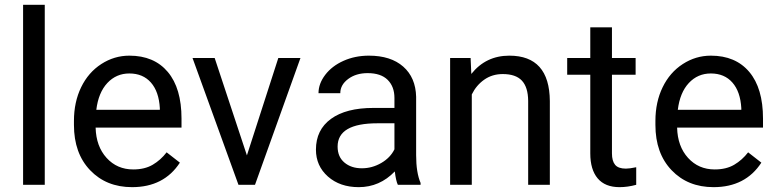

<svg xmlns="http://www.w3.org/2000/svg" viewBox="-20 -770 3235 800"><path d="M166.5 0H76.2V-750H166.5Z M530.3 9.8Q422.9 9.8 355.5 -60.8Q288.1 -131.3 288.1 -249.5V-266.1Q288.1 -344.7 318.1 -406.5Q348.1 -468.3 402.1 -503.2Q456.1 -538.1 519 -538.1Q622.1 -538.1 679.2 -470.2Q736.3 -402.3 736.3 -275.9V-238.3H378.4Q380.4 -160.2 424.1 -112.1Q467.8 -64 535.2 -64Q583 -64 616.2 -83.5Q649.4 -103 674.3 -135.3L729.5 -92.3Q663.1 9.8 530.3 9.8ZM519 -463.9Q464.4 -463.9 427.2 -424.1Q390.1 -384.3 381.3 -312.5H646V-319.3Q642.1 -388.2 608.9 -426Q575.7 -463.9 519 -463.9Z M1008.8 -122.6 1139.6 -528.3H1231.9L1042.5 0H973.6L782.2 -528.3H874.5Z M1637.7 0Q1629.9 -15.6 1625 -55.7Q1562 9.8 1474.6 9.8Q1396.5 9.8 1346.4 -34.4Q1296.4 -78.6 1296.4 -146.5Q1296.4 -229 1359.1 -274.7Q1421.9 -320.3 1535.6 -320.3H1623.5V-361.8Q1623.5 -409.2 1595.2 -437.3Q1566.9 -465.3 1511.7 -465.3Q1463.4 -465.3 1430.7 -440.9Q1397.9 -416.5 1397.9 -381.8H1307.1Q1307.1 -421.4 1335.2 -458.3Q1363.3 -495.1 1411.4 -516.6Q1459.5 -538.1 1517.1 -538.1Q1608.4 -538.1 1660.2 -492.4Q1711.9 -446.8 1713.9 -366.7V-123.5Q1713.9 -50.8 1732.4 -7.8V0ZM1487.8 -68.8Q1530.3 -68.8 1568.4 -90.8Q1606.4 -112.8 1623.5 -147.9V-256.3H1552.7Q1386.7 -256.3 1386.7 -159.2Q1386.7 -116.7 1415 -92.8Q1443.4 -68.8 1487.8 -68.8Z M1940.9 -528.3 1943.8 -461.9Q2004.4 -538.1 2102.1 -538.1Q2269.5 -538.1 2271 -349.1V0H2180.7V-349.6Q2180.2 -406.7 2154.5 -434.1Q2128.9 -461.4 2074.7 -461.4Q2030.8 -461.4 1997.6 -438Q1964.4 -414.6 1945.8 -376.5V0H1855.5V-528.3Z M2529.8 -656.2V-528.3H2628.4V-458.5H2529.8V-130.9Q2529.8 -99.1 2543 -83.3Q2556.2 -67.4 2587.9 -67.4Q2603.5 -67.4 2630.9 -73.2V0Q2595.2 9.8 2561.5 9.8Q2501 9.8 2470.2 -26.9Q2439.5 -63.5 2439.5 -130.9V-458.5H2343.3V-528.3H2439.5V-656.2Z M2953.1 9.8Q2845.7 9.8 2778.3 -60.8Q2710.9 -131.3 2710.9 -249.5V-266.1Q2710.9 -344.7 2741 -406.5Q2771 -468.3 2825 -503.2Q2878.9 -538.1 2941.9 -538.1Q3044.9 -538.1 3102.1 -470.2Q3159.2 -402.3 3159.2 -275.9V-238.3H2801.3Q2803.2 -160.2 2846.9 -112.1Q2890.6 -64 2958 -64Q3005.9 -64 3039.1 -83.5Q3072.3 -103 3097.2 -135.3L3152.3 -92.3Q3085.9 9.8 2953.1 9.8ZM2941.9 -463.9Q2887.2 -463.9 2850.1 -424.1Q2813 -384.3 2804.2 -312.5H3068.8V-319.3Q3064.9 -388.2 3031.7 -426Q2998.5 -463.9 2941.9 -463.9Z"/></svg>

Font: Vazir FD
Style: FD
Weight: 400
Foundry: Based on Dejavu fonts, by Saber Rastikerdar
Version: Version 26.0.0